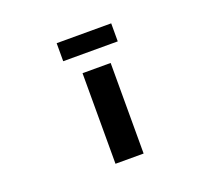

<svg xmlns="http://www.w3.org/2000/svg" viewBox="-130 -961 1260 1134"><g transform="rotate(-20 500.0 -394.0)"><path d="M412.1 0V-569.3H588.9V0ZM329.1 -674.8V-788.1H671.9V-674.8Z"/></g></svg>

Font: GenEi Gothic M Heavy
Style: Regular
Weight: 800
Designer: o_tamon (Modified); [Source Han Sans]
Ryoko NISHIZUKA  (kana & ideographs); Paul D. Hunt (Latin, Greek & Cyrillic); Wenl
Version: Version 1.1a;Original Version 1.004